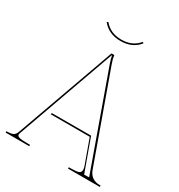

<svg xmlns="http://www.w3.org/2000/svg" viewBox="-210 -1061 1121 1201"><g transform="rotate(30 350.0 -460.0)"><path d="M344.7 -865.2Q424.8 -865.2 469.2 -920.4L477.5 -914.6Q430.2 -855 344.7 -855Q259.3 -855 211.4 -914.6L220.2 -920.4Q265.6 -865.2 344.7 -865.2ZM199.2 -250 482.4 -250.5 566.4 -17.6 602.1 -18.6 358.4 -699.7Q346.2 -735.4 345.2 -750H342.3L88.9 -41.5Q86.4 -34.7 86.4 -30.3Q86.4 -18.6 104.2 -14.2Q122.1 -9.8 165 -9.8H180.2V0H10.7H9.8V-9.8H10.7Q43 -9.8 57.4 -17.1Q71.8 -24.4 79.1 -44.4L334.5 -756.8Q335.4 -759.8 338.9 -759.8H352.5Q357.4 -759.8 357.4 -754.9Q357.4 -739.3 370.1 -703.1L597.7 -69.3Q619.6 -9.8 684.1 -9.8H689.9V0H460.4V-9.8H477.1Q513.2 -9.8 529.8 -15.4Q546.4 -21 546.4 -40Q546.4 -52.2 541 -66.9L478.5 -240.2H196.3Z"/></g></svg>

Font: ZnikomitNo25
Style: Regular
Weight: 100
Designer: gluk
Foundry: gluk
Version: Version 0.56